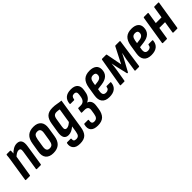

<svg xmlns="http://www.w3.org/2000/svg" viewBox="226 -1634 2964 2964"><g transform="rotate(-45 1708.0 -152.0)"><path d="M266 0Q255 0 256 -11L307 -339Q313 -375 304 -390.5Q295 -406 271 -406Q248 -406 222.5 -391.5Q197 -377 166 -346V-413Q205 -455 244.5 -477.5Q284 -500 325 -500Q380 -500 402.5 -463Q425 -426 413 -351L360 -11Q359 0 348 0ZM29 0Q17 0 19 -11L75 -367Q81 -401 84.5 -431Q88 -461 89 -480Q90 -492 101 -492H171Q182 -492 182 -480Q183 -463 180.5 -437.5Q178 -412 175 -394L180 -369L122 -11Q121 0 111 0Z M623 8Q537 8 496.5 -39.5Q456 -87 471 -177L495 -324Q509 -414 556.5 -457Q604 -500 688 -500Q772 -500 813 -452.5Q854 -405 840 -315L817 -169Q803 -79 755 -35.5Q707 8 623 8ZM633 -85Q669 -85 687.5 -105.5Q706 -126 714 -175L736 -312Q744 -361 729.5 -383.5Q715 -406 678 -406Q642 -406 624 -386Q606 -366 597 -317L575 -179Q568 -131 582 -108Q596 -85 633 -85Z M1102 -500Q1153 -500 1194.5 -491.5Q1236 -483 1281 -479L1202 22Q1188 113 1145.5 154.5Q1103 196 1016 196Q932 196 897.5 154Q863 112 876 49Q879 38 888 38H963Q975 38 973 49Q969 76 980.5 90Q992 104 1023 104Q1056 104 1073.5 85.5Q1091 67 1099 19L1115 -81Q1082 -53 1050 -38Q1018 -23 984 -23Q928 -23 906 -62Q884 -101 897 -177L922 -334Q936 -421 978.5 -460.5Q1021 -500 1102 -500ZM1038 -118Q1058 -118 1079.5 -129Q1101 -140 1128 -164L1166 -401Q1151 -405 1134 -407Q1117 -409 1101 -409Q1068 -409 1049.5 -390.5Q1031 -372 1024 -324L1002 -188Q996 -150 1005 -134Q1014 -118 1038 -118Z M1407 193Q1322 193 1286.5 151.5Q1251 110 1270 34Q1273 22 1281 22H1359Q1369 22 1367 34Q1360 73 1370.5 91Q1381 109 1412 109Q1447 109 1466 88.5Q1485 68 1492 21L1502 -42Q1509 -85 1491.5 -105Q1474 -125 1431 -125H1373Q1369 -125 1366.5 -128.5Q1364 -132 1365 -136L1376 -204Q1376 -209 1379 -212Q1382 -215 1386 -215H1438Q1477 -215 1501 -238Q1525 -261 1533 -307L1539 -346Q1545 -383 1533.5 -400Q1522 -417 1492 -417Q1465 -417 1450.5 -401.5Q1436 -386 1432 -356Q1432 -352 1429 -348.5Q1426 -345 1423 -345H1344Q1335 -345 1335 -357Q1340 -425 1382.5 -462.5Q1425 -500 1506 -500Q1583 -500 1618 -461Q1653 -422 1642 -350L1635 -310Q1628 -263 1603.5 -229Q1579 -195 1540 -178V-177Q1579 -165 1596 -130Q1613 -95 1605 -43L1597 16Q1583 107 1538.5 150Q1494 193 1407 193Z M1845 8Q1760 8 1721.5 -40Q1683 -88 1698 -178L1721 -323Q1736 -414 1782 -457Q1828 -500 1912 -500Q1984 -500 2023.5 -469Q2063 -438 2063 -380Q2063 -309 2021 -268Q1979 -227 1898 -216L1805 -204L1798 -163Q1792 -120 1806 -99Q1820 -78 1855 -78Q1884 -78 1902 -92Q1920 -106 1923 -134Q1924 -145 1934 -145H2012Q2024 -145 2022 -134Q2016 -64 1971 -28Q1926 8 1845 8ZM1817 -281 1880 -289Q1920 -295 1939.5 -315Q1959 -335 1959 -366Q1959 -390 1945 -401.5Q1931 -413 1904 -413Q1869 -413 1850.5 -393.5Q1832 -374 1824 -328Z M2097 0Q2087 0 2089 -11L2170 -481Q2172 -492 2182 -492H2268Q2276 -492 2278 -483L2328 -223L2461 -483Q2466 -492 2474 -492H2564Q2574 -492 2572 -480L2505 -11Q2503 0 2493 0H2417Q2407 0 2408 -10L2440 -222Q2445 -250 2451.5 -278.5Q2458 -307 2463 -334H2461Q2449 -309 2436 -284Q2423 -259 2410 -236L2317 -65Q2314 -57 2304 -57Q2296 -57 2294 -65L2254 -237Q2249 -259 2244 -284.5Q2239 -310 2234 -334H2233Q2231 -308 2228 -279.5Q2225 -251 2220 -222L2185 -11Q2184 0 2174 0Z M2761 8Q2676 8 2637.5 -40Q2599 -88 2614 -178L2637 -323Q2652 -414 2698 -457Q2744 -500 2828 -500Q2900 -500 2939.5 -469Q2979 -438 2979 -380Q2979 -309 2937 -268Q2895 -227 2814 -216L2721 -204L2714 -163Q2708 -120 2722 -99Q2736 -78 2771 -78Q2800 -78 2818 -92Q2836 -106 2839 -134Q2840 -145 2850 -145H2928Q2940 -145 2938 -134Q2932 -64 2887 -28Q2842 8 2761 8ZM2733 -281 2796 -289Q2836 -295 2855.5 -315Q2875 -335 2875 -366Q2875 -390 2861 -401.5Q2847 -413 2820 -413Q2785 -413 2766.5 -393.5Q2748 -374 2740 -328Z M3246 0Q3236 0 3237 -11L3311 -480Q3313 -492 3323 -492H3407Q3417 -492 3415 -480L3340 -11Q3339 0 3329 0ZM3018 0Q3007 0 3008 -11L3083 -480Q3085 -492 3095 -492H3178Q3188 -492 3186 -480L3112 -11Q3111 0 3101 0ZM3129 -204 3144 -295H3300L3286 -204Z"/></g></svg>

Font: Sofia Sans Condensed
Style: Bold Italic
Weight: 700
Italic angle: -9°
Version: Version 4.100